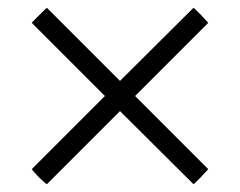

<svg xmlns="http://www.w3.org/2000/svg" viewBox="-20 -487 621 496"><path d="M480 -11 290 -200 101 -11Q80 -27 62 -50L251 -239L62 -428Q69 -436 81.5 -448Q94 -460 101 -467L290 -278L480 -467Q489 -459 500 -447.5Q511 -436 518 -428L329 -239L518 -50Q511 -42 499.5 -30Q488 -18 480 -11Z"/></svg>

Font: Castoro
Style: Italic
Weight: 400
Italic angle: -11°
Designer: John Hudson with Paul Hanslow, assisted by Kaja Sojewska.
Foundry: Tiro Typeworks Ltd.
Version: Version 2.04